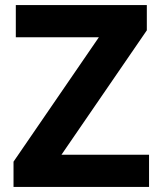

<svg xmlns="http://www.w3.org/2000/svg" viewBox="-20 -734 636 754"><path d="M33.1 0V-99.1L368.2 -587.6H42.1V-714H556.6V-614.9L221.4 -126.4H565.3V0Z"/></svg>

Font: Noto Sans Symbols
Style: Regular
Weight: 400
Designer: Monotype Design Team
Foundry: Monotype Imaging Inc.
Version: Version 2.002